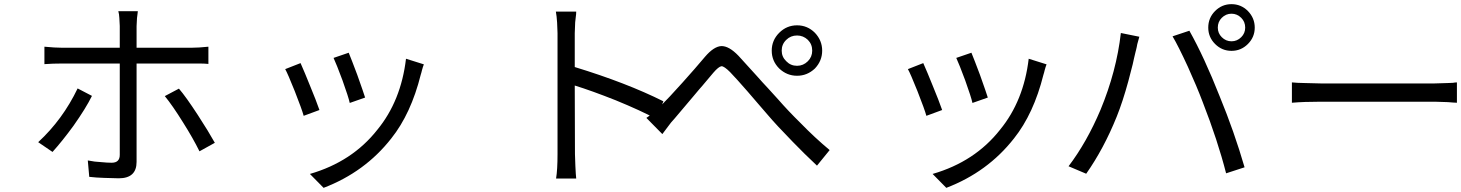

<svg xmlns="http://www.w3.org/2000/svg" viewBox="-20 -830 7040 925"><path d="M354 -404 423 -368Q394 -309 334 -224Q280 -150 233 -98L164 -145Q282 -254 354 -404ZM942 -524H638V-50Q638 29 552 29Q529 29 481 27Q445 26 410 22L403 -57Q438 -50 467 -49Q496 -46 518 -46Q557 -46 557 -84V-524H280Q234 -524 194 -521V-605Q246 -600 279 -600H557V-705Q557 -715 555 -743Q554 -763 550 -776H644Q644 -774 642.5 -762.5Q641 -751 640 -743Q638 -711 638 -704V-600H902Q937 -600 984 -605V-522Q978 -523 963.5 -523.5Q949 -524 942 -524ZM774 -367 842 -403Q875 -365 933 -276Q985 -196 1015 -142L941 -101Q910 -164 862 -240Q811 -322 774 -367Z M1701 -470Q1733 -380 1739 -360L1665 -334Q1659 -362 1630 -443Q1601 -521 1587 -551L1660 -576Q1674 -542 1701 -470ZM1936 -547 2022 -520Q2017 -507 2013 -492L2010 -480L2007 -470Q1960 -282 1865 -163Q1738 -1 1539 75L1473 8Q1677 -51 1798 -205Q1912 -344 1936 -547ZM1474 -416Q1503 -346 1519 -300L1443 -272Q1435 -302 1400 -391Q1366 -476 1354 -497L1428 -526Q1448 -481 1474 -416Z M3176 -342 3142 -257Q3068 -297 2946 -347Q2830 -393 2749 -418L2750 -88Q2750 -72 2752 -30Q2754 13 2756 30H2659Q2666 -12 2666 -88V-670Q2666 -687 2664 -721Q2662 -753 2658 -774H2756Q2756 -770 2755.5 -761.5Q2755 -753 2754 -749L2751 -722Q2749 -680 2749 -670V-507Q2998 -431 3176 -342Z M3768 -535Q3789 -513 3820 -513Q3850 -513 3872 -535Q3893 -556 3893 -586Q3893 -617 3872 -638Q3850 -659 3820 -659Q3789 -659 3768 -638Q3746 -617 3746 -586Q3746 -556 3768 -535ZM3906 -672Q3941 -635 3941 -586Q3941 -537 3906 -500Q3869 -465 3820 -465Q3771 -465 3734 -500Q3698 -536 3698 -586Q3698 -636 3734 -672Q3770 -708 3820 -708Q3870 -708 3906 -672ZM3168 -325Q3196 -352 3268 -432Q3330 -501 3377 -557Q3419 -606 3455 -608Q3492 -609 3538 -561Q3566 -531 3628 -462L3653 -434L3679 -406Q3721 -359 3729 -351Q3776 -297 3837 -237Q3905 -167 3977 -107L3916 -32Q3854 -90 3799 -147Q3719 -229 3681 -274L3630 -333Q3622 -343 3581 -390Q3527 -452 3497 -483Q3469 -511 3456 -511Q3442 -509 3417 -480Q3388 -446 3374 -429Q3372 -427 3363.5 -416.5Q3355 -406 3349 -400L3323 -369Q3291 -331 3230 -259Q3212 -240 3198 -220Q3186 -205 3171 -184L3094 -262Q3121 -279 3168 -325Z M4701 -470Q4733 -380 4739 -360L4665 -334Q4659 -362 4630 -443Q4601 -521 4587 -551L4660 -576Q4674 -542 4701 -470ZM4936 -547 5022 -520Q5017 -507 5013 -492L5010 -480L5007 -470Q4960 -282 4865 -163Q4738 -1 4539 75L4473 8Q4677 -51 4798 -205Q4912 -344 4936 -547ZM4474 -416Q4503 -346 4519 -300L4443 -272Q4435 -302 4400 -391Q4366 -476 4354 -497L4428 -526Q4448 -481 4474 -416Z M5866 -651Q5886 -631 5913 -631Q5940 -631 5960 -651Q5979 -670 5979 -697Q5979 -725 5960 -744Q5940 -764 5913 -764Q5886 -764 5866 -744Q5847 -725 5847 -697Q5847 -670 5866 -651ZM5992 -777Q6025 -743 6025 -697Q6025 -651 5992 -618Q5959 -585 5913 -585Q5867 -585 5834 -618Q5801 -651 5801 -697Q5801 -744 5834 -777Q5867 -810 5913 -810Q5959 -810 5992 -777ZM5380 -671 5469 -653 5464 -635 5459 -617Q5458 -610 5456.5 -603.5Q5455 -597 5453.5 -590.5Q5452 -584 5451 -581Q5448 -570 5443.5 -549.5Q5439 -529 5437 -520Q5426 -478 5416 -439Q5389 -340 5360 -268Q5298 -114 5213 7L5128 -29Q5216 -145 5282 -301Q5359 -487 5380 -671ZM5703 -508Q5656 -610 5629 -655L5710 -682Q5781 -556 5856 -366Q5926 -196 5976 -24L5887 5Q5847 -152 5774 -339Q5746 -413 5703 -508Z M6204 -335V-433Q6209 -432 6218 -432Q6227 -432 6231 -431Q6242 -430 6264 -430Q6320 -428 6343 -428H6891Q6914 -428 6956 -430Q6972 -430 6980 -431Q6983 -432 6989.5 -432.5Q6996 -433 6999 -433V-335Q6989 -335 6980 -336L6968 -337L6955 -338Q6909 -340 6892 -340H6343Q6262 -340 6204 -335Z"/></svg>

Font: Source Han Sans Regular
Style: Regular
Weight: 400
Designer: Ryoko NISHIZUKA  (kana & ideographs); Paul D. Hunt (Latin, Greek & Cyrillic); Wenlong ZHANG  (bopomofo); Sandoll Communi
Foundry: Adobe Systems Incorporated
Version: Version 1.00 January 18, 2024, initial release